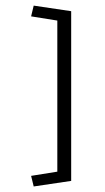

<svg xmlns="http://www.w3.org/2000/svg" viewBox="-20 -550 377 690"><path d="M101.1 120.1 91.8 82 186 66.9V-476.1L91.8 -491.2L101.1 -529.8L235.8 -509.8V100.1Z"/></svg>

Font: Scheherazade Rohingya
Style: Regular
Weight: 400
Designer: SIL International
Foundry: SIL International
Version: Version 2.000 (build 440/429)